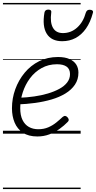

<svg xmlns="http://www.w3.org/2000/svg" viewBox="-20 -905 650 1300"><path d="M233 19Q173 19 135 -6.5Q97 -32 79 -75Q61 -118 61 -172Q61 -239 83.5 -301Q106 -363 147 -412.5Q188 -462 245 -490.5Q302 -519 373 -519Q420 -519 451 -505Q482 -491 496.5 -467.5Q511 -444 511 -413Q511 -367 487.5 -332Q464 -297 423 -272Q382 -247 329 -231.5Q276 -216 217 -208Q158 -200 98 -198L111 -243Q162 -245 211.5 -252Q261 -259 304.5 -272Q348 -285 382 -303.5Q416 -322 435 -347Q454 -372 454 -403Q454 -437 431.5 -453.5Q409 -470 366 -470Q308 -470 261.5 -444Q215 -418 183 -375Q151 -332 134 -279.5Q117 -227 117 -173Q117 -124 132.5 -92.5Q148 -61 175.5 -45.5Q203 -30 239 -30Q277 -30 307 -43Q337 -56 361 -75.5Q385 -95 404 -113Q414 -121 421.5 -120Q429 -119 436 -112Q443 -105 445 -96.5Q447 -88 438 -79Q415 -55 383 -32Q351 -9 313.5 5Q276 19 233 19ZM401 -626Q328 -626 296.5 -676.5Q265 -727 281 -820Q283 -830 289.5 -835Q296 -840 307 -840Q319 -840 324 -834.5Q329 -829 327 -820Q318 -753 338.5 -717Q359 -681 406 -681Q461 -681 502.5 -718.5Q544 -756 561 -819Q565 -830 571 -834.5Q577 -839 588 -839Q600 -839 606 -833.5Q612 -828 609 -818Q592 -754 562 -711.5Q532 -669 491.5 -647.5Q451 -626 401 -626ZM0 365H526V375H0ZM0 -20H526V0H0ZM0 -505H526V-500H0ZM0 -885H526V-875H0Z"/></svg>

Font: Playwrite DK Loopet Guides
Style: Regular
Weight: 400
Designer: Veronika Burian, José Scaglione
Foundry: TypeTogether
Version: Version 1.003